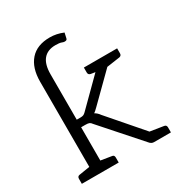

<svg xmlns="http://www.w3.org/2000/svg" viewBox="-168 -842 914 965"><g transform="rotate(-30 289.0 -359.0)"><path d="M533 -45Q546 -43 546 -29V0H448Q433 0 422 -14L229 -232Q222 -242 215 -245Q208 -248 192 -248H168V-55L230 -45Q243 -44 243 -29V0H29V-29Q29 -43 42 -45L104 -55V-549Q104 -629 143 -673.5Q182 -718 257 -718Q296 -718 334 -702L328 -675Q327 -667 323 -664.5Q319 -662 312 -662Q305 -662 296 -666Q285 -670 262 -670Q216 -670 192 -641.5Q168 -613 168 -555V-292H191Q200 -292 206.5 -294.5Q213 -297 220 -304L369 -452L343 -456Q330 -459 330 -472V-501H523V-472Q523 -459 510 -456L434 -445L284 -297Q268 -281 260 -276Q275 -268 287 -251L455 -57H457Z"/></g></svg>

Font: Aleo Light
Style: Regular
Weight: 300
Designer: Alessio Laiso
Foundry: Alessio Laiso
Version: Version 2.000